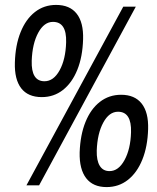

<svg xmlns="http://www.w3.org/2000/svg" viewBox="-20 -754 640 781"><path d="M150 -359Q94 -359 66.2 -395Q38.5 -431 40.5 -499.5Q42.5 -570.5 63.8 -623.2Q85 -676 122 -705Q159 -734 208 -734Q264 -734 292 -698.2Q320 -662.5 318 -594.5Q316 -523 294.5 -470Q273 -417 236 -388Q199 -359 150 -359ZM161 -423.5Q198 -423.5 222.5 -468Q247 -512.5 249 -582Q251.5 -665 195.5 -665Q159.5 -665 135.5 -620.8Q111.5 -576.5 109 -507Q106.5 -423.5 161 -423.5ZM87.5 0 481.5 -727H532.5L139 0ZM413.5 7Q358.5 7 330.5 -29.2Q302.5 -65.5 304 -134Q306.5 -205.5 327.8 -258Q349 -310.5 386.2 -339.5Q423.5 -368.5 472.5 -368.5Q528 -368.5 556.2 -332.8Q584.5 -297 582.5 -229Q580.5 -158 559 -104.8Q537.5 -51.5 500.2 -22.2Q463 7 413.5 7ZM425.5 -58Q462 -58 486.5 -102.8Q511 -147.5 513 -216Q515.5 -299.5 460 -299.5Q424 -299.5 400 -255.2Q376 -211 373.5 -141.5Q372.5 -101 385.8 -79.5Q399 -58 425.5 -58Z"/></svg>

Font: Spline Sans Mono
Style: Italic
Weight: 400
Italic angle: -4°
Monospace: yes
Designer: Eben Sorkin, Mirko Velimirovic
Foundry: Sorkin Type
Version: Version 1.004